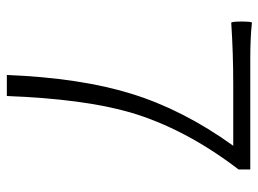

<svg xmlns="http://www.w3.org/2000/svg" viewBox="-120 -654 774 575"><g transform="rotate(90 267.5 -367.0)"><path d="M205 0Q214 -220 261 -372Q309 -528 417 -678H232Q140 -678 48 -672Q45 -677 45 -703.5Q45 -730 48 -734Q93 -729 158 -729H268H488V-694Q365 -533 317 -369Q277 -231 268 0Z"/></g></svg>

Font: GenSekiGothic TW L
Style: Regular
Weight: 300
Version: Version 1.501;PS 1;hotconv 16.6.51;makeotf.lib2.5.65220